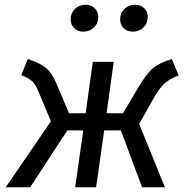

<svg xmlns="http://www.w3.org/2000/svg" viewBox="-20 -787 790 807"><path d="M731 -470Q691 -455 669.5 -434.5Q648 -414 620 -364L565 -266L673 0H577L488 -239H418L384 0H296L330 -239H263L107 0H4L194 -277L141 -404Q129 -433 114 -446.5Q99 -460 69 -471L97 -539Q150 -521 174 -501Q198 -481 215 -441L270 -311H340L370 -527H458L428 -311H497L561 -419Q596 -478 623 -500.5Q650 -523 702 -539ZM277 -705Q277 -732 295 -749.5Q313 -767 340 -767Q363 -767 378 -752.5Q393 -738 393 -716Q393 -689 375 -671.5Q357 -654 330 -654Q307 -654 292 -668.5Q277 -683 277 -705ZM485 -705Q485 -732 503 -749.5Q521 -767 548 -767Q571 -767 586 -752.5Q601 -738 601 -716Q601 -689 583 -671.5Q565 -654 538 -654Q515 -654 500 -668.5Q485 -683 485 -705Z"/></svg>

Font: Fira Sans
Style: Italic
Weight: 400
Italic angle: -8°
Designer: bBox Type GmbH & Carrois Corporate GbR & Edenspiekermann AG
Foundry: bBox Type GmbH & Carrois Corporate GbR & Edenspiekermann AG
Version: Version 4.301